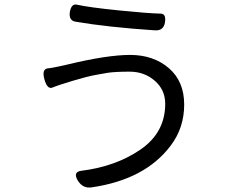

<svg xmlns="http://www.w3.org/2000/svg" viewBox="-20 -798 1040 860"><path d="M720 -333Q720 -396 673 -436.5Q626 -477 561 -477Q496 -477 463 -472L412 -463Q372 -456 305.5 -436Q239 -416 215.5 -406Q192 -396 179 -442.5Q166 -489 195 -492Q213 -493 278 -508Q459 -552 563 -552Q667 -552 736 -493Q805 -434 805 -329.5Q805 -225 744 -145Q630 6 392 41Q351 48 328 10Q306 -28 344 -33Q498 -52 609 -128Q720 -204 720 -333ZM293 -745Q300 -783 325 -777Q378 -765 511.5 -751.5Q645 -738 699 -737Q725 -737 719 -698.5Q713 -660 675 -662Q464 -676 317 -701Q287 -707 293 -745Z"/></svg>

Font: Raw Maruko Gothic CJK TC
Style: Regular
Weight: 400
Version: Version 1.001